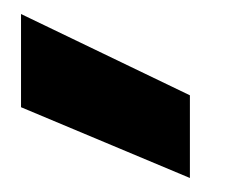

<svg xmlns="http://www.w3.org/2000/svg" viewBox="-20 -850 331 274"><path d="M10 -830C10 -830 10 -697 10 -697C10 -697 251 -596 251 -596C251 -596 251 -714 251 -714C251 -714 10 -830 10 -830Z"/></svg>

Font: Girnar Poppins
Style: Bold
Weight: 500
Designer: Ninad Kale (Devanagari), Jonny Pinhorn (Latin)
Foundry: Indian Type Foundry
Version: ""